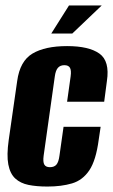

<svg xmlns="http://www.w3.org/2000/svg" viewBox="-20 -672 414 704"><path d="M154 12Q114 12 84.5 6Q55 0 36 -17.5Q17 -35 10.5 -69Q4 -103 12 -159L43 -375Q53 -448 99 -475.5Q145 -503 226 -503Q306 -503 344.5 -475.5Q383 -448 372 -375L362 -299H226L239 -392Q242 -414 236.5 -423.5Q231 -433 216 -433Q201 -433 192.5 -423.5Q184 -414 181 -392L140 -101Q137 -78 142.5 -68.5Q148 -59 163 -59Q179 -59 187 -68.5Q195 -78 198 -101L213 -207H349L342 -160Q332 -84 307.5 -47.5Q283 -11 244 0.5Q205 12 154 12ZM168 -549 233 -652H353L245 -549Z"/></svg>

Font: Alumni Sans Thin ExtraBold
Style: Italic
Weight: 800
Italic angle: -8°
Version: Version 1.016